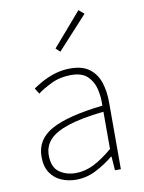

<svg xmlns="http://www.w3.org/2000/svg" viewBox="-91 -883 719 960"><g transform="rotate(-10 268.0 -403.5)"><path d="M218 13Q177 13 142.5 -2Q108 -17 87 -48.5Q66 -80 66 -130Q66 -218 149 -263.5Q232 -309 410 -329Q412 -372 402.5 -412.5Q393 -453 365 -480Q337 -507 282 -507Q226 -507 181 -485Q136 -463 110 -443L92 -472Q109 -484 137.5 -500Q166 -516 203.5 -528Q241 -540 284 -540Q346 -540 381.5 -512.5Q417 -485 431.5 -440Q446 -395 446 -341V0H416L411 -70H408Q368 -37 319.5 -12Q271 13 218 13ZM221 -20Q268 -20 313 -42.5Q358 -65 410 -109V-298Q296 -286 228.5 -263.5Q161 -241 132 -208.5Q103 -176 103 -131Q103 -70 138 -45Q173 -20 221 -20ZM250 -631 229 -651 375 -820 402 -797Z"/></g></svg>

Font: Noto Sans SC Thin Thin
Style: Regular
Weight: 250
Version: Version 2.004-H2;hotconv 1.0.118;makeotfexe 2.5.65603